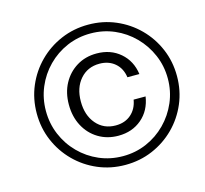

<svg xmlns="http://www.w3.org/2000/svg" viewBox="-107 -856 1057 992"><g transform="rotate(-15 421.5 -360.0)"><path d="M446 15Q368 15 300 -14Q232 -43 180.5 -94.5Q129 -146 100 -214Q71 -282 71 -360Q71 -438 100 -506Q129 -574 180.5 -625.5Q232 -677 300 -706Q368 -735 446 -735Q524 -735 592 -706Q660 -677 711.5 -625.5Q763 -574 792 -506Q821 -438 821 -360Q821 -282 792 -214Q763 -146 711.5 -94.5Q660 -43 592 -14Q524 15 446 15ZM446 -32Q513 -32 572 -57.5Q631 -83 676 -128.5Q721 -174 746.5 -233.5Q772 -293 772 -360Q772 -427 746.5 -486.5Q721 -546 676 -591.5Q631 -637 572 -662.5Q513 -688 446 -688Q378 -688 319 -662.5Q260 -637 215 -591.5Q170 -546 145 -486.5Q120 -427 120 -360Q120 -293 145 -233.5Q170 -174 215 -128.5Q260 -83 319 -57.5Q378 -32 446 -32ZM450 -140Q390 -140 343 -168.5Q296 -197 269.5 -247Q243 -297 243 -361Q243 -425 269.5 -474Q296 -523 342.5 -551.5Q389 -580 449 -580Q524 -580 575 -536Q626 -492 636 -420H572Q565 -469 532 -497Q499 -525 450 -525Q386 -525 346.5 -479.5Q307 -434 307 -361Q307 -287 346.5 -241Q386 -195 450 -195Q500 -195 532.5 -223.5Q565 -252 573 -300H637Q626 -227 575 -183.5Q524 -140 450 -140Z"/></g></svg>

Font: Instrument Sans Condensed Medium
Style: Italic
Weight: 500
Width: 3
Italic angle: -13°
Designer: Rodrigo Fuenzalida
Foundry: fragTYPE
Version: Version 1.000;gftools[0.9.28]